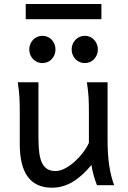

<svg xmlns="http://www.w3.org/2000/svg" viewBox="-20 -896 619 929"><path d="M449.2 0Q445.8 -8.3 441.9 -19.5Q438 -30.8 434.3 -43.5Q430.7 -56.2 427.5 -70.1Q424.3 -84 422.4 -97.7Q377.9 -43.5 330.8 -15.6Q283.7 12.2 231.9 12.2Q75.7 12.2 75.7 -197.8V-341.8Q75.7 -365.2 75.4 -384.3Q75.2 -403.3 74.2 -421.1Q73.2 -439 71.3 -457.5Q69.3 -476.1 65.9 -498H166V-227.1Q166 -185.5 170.2 -155.5Q174.3 -125.5 184.1 -106.2Q193.8 -86.9 209.7 -77.6Q225.6 -68.4 249 -68.4Q270.5 -68.4 294.9 -81.3Q319.3 -94.2 341.6 -114.3Q363.8 -134.3 382.1 -158.4Q400.4 -182.6 410.2 -205.1V-341.8Q410.2 -365.7 409.9 -385Q409.7 -404.3 408.7 -421.9Q407.7 -439.5 405.8 -457.5Q403.8 -475.6 400.4 -498H500.5V-219.7Q500.5 -148.4 508.5 -95Q516.6 -41.5 532.2 0ZM121.6 -656.7Q121.6 -670.4 126.5 -682.4Q131.3 -694.3 139.9 -703.4Q148.4 -712.4 159.9 -717.5Q171.4 -722.7 185.1 -722.7Q198.7 -722.7 210.4 -717.5Q222.2 -712.4 230.5 -703.4Q238.8 -694.3 243.7 -682.4Q248.5 -670.4 248.5 -656.7Q248.5 -643.1 243.7 -631.1Q238.8 -619.1 230.5 -610.1Q222.2 -601.1 210.4 -595.9Q198.7 -590.8 185.1 -590.8Q171.4 -590.8 159.9 -595.9Q148.4 -601.1 139.9 -610.1Q131.3 -619.1 126.5 -631.1Q121.6 -643.1 121.6 -656.7ZM326.7 -656.7Q326.7 -670.4 331.5 -682.4Q336.4 -694.3 345 -703.4Q353.5 -712.4 365 -717.5Q376.5 -722.7 390.1 -722.7Q403.8 -722.7 415.5 -717.5Q427.2 -712.4 435.5 -703.4Q443.8 -694.3 448.7 -682.4Q453.6 -670.4 453.6 -656.7Q453.6 -643.1 448.7 -631.1Q443.8 -619.1 435.5 -610.1Q427.2 -601.1 415.5 -595.9Q403.8 -590.8 390.1 -590.8Q376.5 -590.8 365 -595.9Q353.5 -601.1 345 -610.1Q336.4 -619.1 331.5 -631.1Q326.7 -643.1 326.7 -656.7ZM104.5 -876.5H470.7V-803.2H104.5Z"/></svg>

Font: Andika
Style: Regular
Weight: 400
Designer: Victor Gaultney, Annie Olsen, Julie Remington, Don Collingsworth, Eric Hays
Foundry: SIL International
Version: Version 1.001